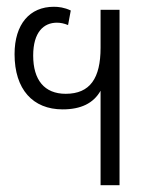

<svg xmlns="http://www.w3.org/2000/svg" viewBox="-20 -546 459 567"><path d="M333 -517H277V-405C277 -315 246 -269 174 -269C111 -269 78 -310 78 -382C78 -451 109 -479 148 -479C158 -479 169 -477 181 -472L189 -515C170 -524 153 -526 139 -526C68 -526 23 -475 23 -386C23 -282 77 -223 165 -223C219 -223 256 -241 277 -278V1H333Z"/></svg>

Font: Noto Sans Thai UI Condensed Light
Style: Regular
Weight: 300
Width: 3
Designer: Monotype Design Team
Foundry: Monotype Imaging Inc.
Version: Version 1.901